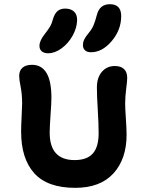

<svg xmlns="http://www.w3.org/2000/svg" viewBox="-20 -922 695 919"><path d="M416 -671.9Q397 -671.9 387 -681.2Q377 -690.4 377 -705.1Q377 -720.2 383.1 -732.9Q389.2 -745.6 403.8 -763.2Q419.9 -782.7 427.7 -801Q435.5 -819.3 443.8 -851.1Q457 -901.9 505.9 -901.9Q560.1 -901.9 560.1 -845.2Q560.1 -778.8 514.6 -725.3Q469.2 -671.9 416 -671.9ZM210 -667Q190.4 -667 179.4 -676.8Q168.5 -686.5 168.9 -703.1Q168.9 -727.1 194.8 -759.8Q212.4 -782.2 220.5 -796.4Q228.5 -810.5 233.9 -832Q242.2 -858.4 256.1 -869.6Q270 -880.9 292 -880.9Q318.8 -880.9 334.2 -866.7Q349.6 -852.5 349.1 -825.2Q348.1 -788.1 327.6 -751.2Q307.1 -714.4 274.9 -690.7Q242.7 -667 210 -667ZM339.8 -22.9Q207 -22.9 144 -92.8Q81.1 -162.6 81.1 -292Q81.1 -318.4 83.5 -365Q85.9 -411.6 85.9 -426.8Q85.9 -470.7 78.9 -505.9Q71.8 -541 71.8 -558.1Q71.8 -584 87.6 -597.9Q103.5 -611.8 132.8 -611.8Q226.1 -611.8 226.1 -454.1Q226.1 -430.7 221.9 -371.8Q217.8 -313 217.8 -287.1Q217.8 -155.8 336.9 -155.8Q396.5 -155.8 424.3 -187.3Q452.1 -218.8 452.1 -284.2Q452.1 -329.1 448 -396Q443.8 -462.9 443.8 -502.9Q443.8 -550.3 467.5 -578.1Q491.2 -606 529.8 -606Q558.1 -606 573.5 -591.6Q588.9 -577.1 588.9 -548.8Q588.9 -535.2 584 -496.8Q579.1 -458.5 579.1 -426.8Q579.1 -402.8 582.5 -353.8Q585.9 -304.7 585.9 -276.9Q585.9 -161.1 522.9 -92Q460 -22.9 339.8 -22.9Z"/></svg>

Font: Shantell Sans Irregular Bouncy
Style: Regular
Weight: 600
Designer: Stephen Nixon, Anya Danilova, Shantell Martin
Foundry: Arrow Type
Version: Version 1.006;[9816181b4]